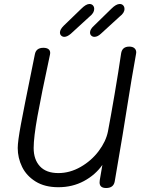

<svg xmlns="http://www.w3.org/2000/svg" viewBox="-20 -942 707 964"><path d="M664 -679Q664 -674 663 -671Q640 -544 620 -416Q603 -304 556 -31Q550 2 513 2Q480 2 480 -26Q480 -34 481 -38L494 -114Q459 -64 401.5 -33Q344 -2 273 -2Q205 -2 159 -30.5Q113 -59 91 -104Q69 -149 69 -199Q69 -232 85 -318Q101 -404 138 -585L155 -669Q161 -702 198 -702Q214 -702 223 -695.5Q232 -689 232 -676Q232 -671 231 -668Q187 -464 168 -358Q149 -252 149 -199Q149 -141 180.5 -107Q212 -73 273 -73Q331 -73 385 -104Q439 -135 475.5 -183.5Q512 -232 522 -282Q536 -355 555.5 -469.5Q575 -584 588 -673Q593 -708 629 -708Q646 -708 655 -700Q664 -692 664 -679ZM281 -779Q281 -794 300 -813L388 -898Q412 -922 429 -922Q440 -922 446.5 -915Q453 -908 453 -897Q453 -877 430 -859L335 -772Q317 -757 303 -757Q294 -757 287.5 -763Q281 -769 281 -779ZM432 -779Q432 -795 452 -813L539 -898Q563 -922 581 -922Q592 -922 598.5 -915Q605 -908 605 -897Q605 -877 581 -859L487 -773Q470 -757 454 -757Q445 -757 438.5 -763Q432 -769 432 -779Z"/></svg>

Font: Mali
Style: Italic
Weight: 400
Italic angle: -10°
Version: Version 1.000; ttfautohint (v1.6)